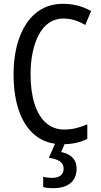

<svg xmlns="http://www.w3.org/2000/svg" viewBox="-20 -745 530 1005"><path d="M312 -648Q269 -648 236.5 -625.5Q204 -603 183 -563Q162 -523 151 -470.5Q140 -418 140 -357Q140 -268 160.5 -202.5Q181 -137 220.5 -102Q260 -67 315 -67Q349 -67 379 -74.5Q409 -82 437 -94V-18Q409 -4 377 3Q345 10 305 10Q224 10 167 -34.5Q110 -79 80.5 -161.5Q51 -244 51 -358Q51 -435 67.5 -502Q84 -569 116.5 -619Q149 -669 197.5 -697Q246 -725 310 -725Q350 -725 387 -715.5Q424 -706 457 -687L426 -614Q402 -629 373 -638.5Q344 -648 312 -648ZM381 138Q381 170 367 193Q353 216 325.5 228Q298 240 259 240Q243 240 229 238.5Q215 237 206 234V180Q216 183 228 184.5Q240 186 251 186Q282 186 297.5 173.5Q313 161 313 138Q313 112 292.5 99Q272 86 236 81L271 0H322L300 51Q326 56 344 67.5Q362 79 371.5 96.5Q381 114 381 138Z"/></svg>

Font: Noto Sans Display Condensed
Style: Regular
Weight: 400
Width: 3
Designer: Monotype Design Team
Foundry: Monotype Imaging Inc.
Version: Version 2.003